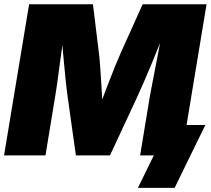

<svg xmlns="http://www.w3.org/2000/svg" viewBox="-21 -748 1015 924"><path d="M-1.5 0 119.1 -727.5H426.3L454.1 -500Q458 -470.7 461.2 -425.8Q464.4 -380.9 467.5 -330.3Q470.7 -279.8 472.7 -233.6Q474.6 -187.5 474.6 -155.8H429.7Q440.4 -187.5 457.5 -233.6Q474.6 -279.8 493.9 -330.3Q513.2 -380.9 531.5 -425.8Q549.8 -470.7 563 -500L665.5 -727.5H973.1L852.5 0H653.3L699.7 -281.2Q704.1 -306.2 711.9 -346.4Q719.7 -386.7 729 -434.8Q738.3 -482.9 747.6 -531.7Q756.8 -580.6 763.7 -622.6H781.7Q764.6 -578.6 744.9 -529.8Q725.1 -481 705.6 -433.8Q686 -386.7 668.7 -347.2Q651.4 -307.6 639.2 -281.2L508.3 0H344.2L304.7 -281.2Q299.8 -316.4 293.7 -374.3Q287.6 -432.1 282 -498Q276.4 -564 272.5 -622.6H293Q286.1 -580.6 279.3 -531.7Q272.5 -482.9 266.1 -434.8Q259.8 -386.7 254.2 -346.4Q248.5 -306.2 244.1 -281.2L197.8 0ZM642.6 156.2 719.2 0H672.4L696.8 -146.5H967.3L819.3 156.2Z"/></svg>

Font: Inter 24pt Black
Style: Italic
Weight: 900
Italic angle: -9.3988°
Designer: Rasmus Andersson
Foundry: rsms
Version: Version 4.001;git-66647c0bb